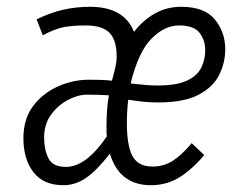

<svg xmlns="http://www.w3.org/2000/svg" viewBox="-20 -538 709 566"><path d="M167 8Q108 8 78.5 -30.5Q49 -69 49 -130Q49 -188 78 -226Q107 -264 151.5 -283.5Q196 -303 242 -303Q259 -303 277 -302.5Q295 -302 310 -300Q317 -325 320.5 -342Q324 -359 324 -370Q324 -420 302.5 -441.5Q281 -463 233 -463Q197 -463 170.5 -458.5Q144 -454 106 -434L88 -481Q129 -501 167 -509.5Q205 -518 245 -518Q346 -518 375 -444Q402 -479 437 -498.5Q472 -518 514 -518Q583 -518 613.5 -480.5Q644 -443 644 -393Q644 -353 626 -317Q608 -281 565 -258.5Q522 -236 447 -236Q423 -236 404 -238Q385 -240 358 -244Q356 -228 355 -210.5Q354 -193 354 -176Q354 -109 370.5 -78Q387 -47 430 -47Q462 -47 488.5 -63.5Q515 -80 545 -116L582 -81Q546 -38 508.5 -15Q471 8 425 8Q332 8 304 -85Q265 -35 233.5 -13.5Q202 8 167 8ZM365 -292Q393 -289 409 -287.5Q425 -286 445 -286Q501 -286 531.5 -300.5Q562 -315 573.5 -339Q585 -363 585 -390Q585 -420 568 -441.5Q551 -463 508 -463Q465 -463 426.5 -424Q388 -385 365 -292ZM174 -46Q205 -46 235.5 -69.5Q266 -93 295 -136Q294 -143 294 -150.5Q294 -158 294 -165Q294 -188 295.5 -211.5Q297 -235 301 -257Q285 -258 269 -258.5Q253 -259 237 -259Q210 -259 180.5 -243.5Q151 -228 130.5 -200Q110 -172 110 -132Q110 -98 122.5 -72Q135 -46 174 -46Z"/></svg>

Font: Radio Canada Condensed Light
Style: Italic
Weight: 300
Width: 3
Italic angle: -12°
Designer: Charles Daoud, Etienne Aubert Bonn, Alexandre Saumier Demers, Jacques Le Bailly
Foundry: Radio-Canada
Version: Version 2.104; ttfautohint (v1.8.4.7-5d5b);gftools[0.9.28.de